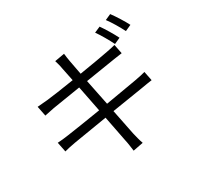

<svg xmlns="http://www.w3.org/2000/svg" viewBox="-188 -1065 1375 1342"><g transform="rotate(-30 500.0 -394.5)"><path d="M749 -810 701 -789C728 -752 762 -691 782 -651L831 -673C811 -714 774 -775 749 -810ZM857 -849 810 -828C838 -791 871 -735 893 -691L942 -713C923 -751 884 -813 857 -849ZM90 -253 106 -174C128 -180 154 -186 193 -193L467 -238L507 -33C514 -4 517 26 522 60L604 44C594 17 586 -17 579 -46L538 -250L789 -290C827 -296 857 -302 877 -304L862 -379C842 -373 815 -367 776 -360L525 -317L483 -524L722 -562C748 -566 776 -570 790 -572L775 -647C759 -643 736 -637 707 -632C663 -623 569 -607 470 -591L449 -702C445 -723 441 -751 439 -770L360 -756C366 -735 373 -714 377 -688L399 -580C304 -565 216 -552 176 -548C144 -545 118 -543 94 -541L110 -461C138 -467 161 -472 188 -477L413 -513L454 -305C338 -286 227 -269 176 -262C150 -258 113 -254 90 -253Z"/></g></svg>

Font: Noto Sans KR DemiLight
Style: Regular
Weight: 350
Designer: Ryoko NISHIZUKA 西塚涼子 (kana, bopomofo & ideographs); Paul D. Hunt (Latin, Greek & Cyrillic); Sandoll Communications 산돌커뮤니
Foundry: Adobe
Version: Version 2.004;hotconv 1.0.118;makeotfexe 2.5.65603